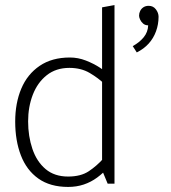

<svg xmlns="http://www.w3.org/2000/svg" viewBox="-20 -725 676 758"><path d="M567 -702Q555 -702 546.5 -696.5Q538 -691 533.5 -682Q529 -673 529 -663Q529 -657 533 -648Q537 -639 545 -632Q553 -625 565 -625Q564 -598 547 -577.5Q530 -557 504 -543L520 -518Q548 -532 567 -553Q586 -574 596 -601.5Q606 -629 606 -659Q606 -674 595.5 -688Q585 -702 567 -702ZM383 -53 405 0H432V-705L383 -696ZM388 -99Q362 -70 330.5 -49Q299 -28 249 -28Q195 -28 160 -57.5Q125 -87 108 -137Q91 -187 91 -246Q91 -303 109.5 -351Q128 -399 164.5 -428Q201 -457 254 -457Q300 -457 334 -437Q368 -417 393 -393L413 -426Q400 -441 375 -457.5Q350 -474 319 -486Q288 -498 256 -498Q185 -498 136.5 -465Q88 -432 64 -375Q40 -318 40 -245Q40 -170 62.5 -111.5Q85 -53 131.5 -20Q178 13 249 13Q282 13 310.5 3.5Q339 -6 363.5 -24Q388 -42 408 -65Z"/></svg>

Font: Catamaran Thin
Style: Regular
Weight: 100
Designer: Pria Ravichandran
Version: Version 2.000